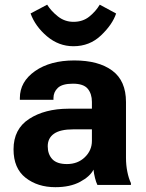

<svg xmlns="http://www.w3.org/2000/svg" viewBox="-20 -787 622 817"><path d="M37.6 -151.6Q37.6 -70.8 88.9 -30.6Q140.1 9.5 215.6 9.5Q278.6 9.5 320.9 -13.3Q363.3 -36.1 377.9 -65.2Q379.6 -47.9 384.3 -29.5Q388.9 -11.2 394.5 0H537.1V-7.8Q527.6 -27.6 521.9 -55.9Q516.1 -84.2 516.1 -115.5V-352.8Q516.1 -443.4 457.6 -486.6Q399.2 -529.8 296.1 -529.8Q193.6 -529.8 129 -484.5Q64.5 -439.2 64.5 -369.9V-362.3H207.5V-369.9Q207.5 -395.5 226.3 -413.2Q245.1 -430.9 290.3 -430.9Q335.4 -430.9 353.3 -409.4Q371.1 -387.9 371.1 -353.5V-324.5H271.5Q170.7 -324.2 104.1 -281.1Q37.6 -238 37.6 -151.6ZM183.1 -164.6Q183.1 -199.2 209.7 -217.9Q236.3 -236.6 291.5 -236.6H371.1V-187.5Q371.1 -147 340.9 -117.9Q310.8 -88.9 264.9 -88.9Q222.2 -88.9 202.6 -109.7Q183.1 -130.6 183.1 -164.6ZM404.5 -767.1Q387.5 -738.5 359.9 -716.3Q332.3 -694.1 292.7 -694.1Q255.4 -694.1 226.3 -717.2Q197.3 -740.2 180.7 -767.1L110.1 -729.7Q130.1 -674.6 180.1 -632.4Q230 -590.3 292.5 -590.3Q361.6 -590.3 409.9 -636.4Q458.3 -682.4 474.1 -729.5Z"/></svg>

Font: Roboto Flex
Style: Regular
Weight: 400
Designer: Berlow after Robertson
Foundry: Google
Version: Version 3.200;gftools[0.9.32]